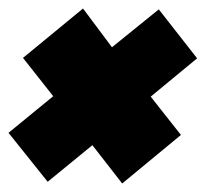

<svg xmlns="http://www.w3.org/2000/svg" viewBox="-23 -479 483 451"><path d="M264 -48 194 -138 89 -52 -3 -167 102 -253 31 -343 172 -459 240 -368 350 -457 440 -342 331 -252 402 -162Z"/></svg>

Font: Kanit Black
Style: Italic
Weight: 900
Italic angle: -12°
Designer: Katatrad Team
Foundry: CadsonDemak
Version: Version 2.000; ttfautohint (v1.8.3)